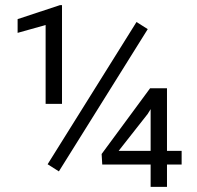

<svg xmlns="http://www.w3.org/2000/svg" viewBox="-20 -730 769 750"><path d="M222.2 -710V-324.2H158.2V-632.3L48.8 -601.6V-655.3L214.4 -710ZM557.1 -616.2 210 -60.5 166 -88.4 513.2 -644ZM689.5 -140.6V-87.4H632.3V0H568.4V-87.4H379.4L377 -128.4L566.4 -385.3H632.3V-140.6ZM443.4 -140.6H568.4V-303.7L557.1 -285.2Z"/></svg>

Font: Vazirmatn UI FD Light
Style: Regular
Weight: 300
Designer: Saber Rastikerdar
Foundry: Saber Rastikerdar
Version: Version 33.003